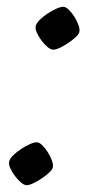

<svg xmlns="http://www.w3.org/2000/svg" viewBox="-20 -544 255 564"><path d="M58 0Q51 0 41.5 -8Q32 -16 23.5 -27.5Q15 -39 10 -50.5Q5 -62 7 -70Q9 -78 18.5 -87.5Q28 -97 41.5 -106Q55 -115 67.5 -120.5Q80 -126 88 -126Q95 -126 103.5 -118Q112 -110 120 -97.5Q128 -85 132.5 -72.5Q137 -60 135 -52Q134 -46 125 -37.5Q116 -29 103.5 -20.5Q91 -12 78.5 -6Q66 0 58 0ZM136 -398Q129 -398 119.5 -406Q110 -414 101.5 -425.5Q93 -437 88 -448.5Q83 -460 85 -468Q87 -476 96.5 -485.5Q106 -495 119.5 -504Q133 -513 145.5 -518.5Q158 -524 166 -524Q173 -524 181.5 -516Q190 -508 198 -495.5Q206 -483 210.5 -470.5Q215 -458 213 -450Q212 -444 203 -435.5Q194 -427 181.5 -418.5Q169 -410 156.5 -404Q144 -398 136 -398Z"/></svg>

Font: Texturina Medium 12pt ExtraLight
Style: Italic
Weight: 250
Italic angle: -11°
Version: Version 1.002